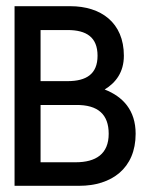

<svg xmlns="http://www.w3.org/2000/svg" viewBox="-20 -600 485 620"><path d="M27 0H236C340 0 418 -56 418 -168C418 -244 377 -288 318 -311C354 -333 380 -367 380 -420C380 -527 306 -580 207 -580H27ZM111 -76V-261H225C297 -262 331 -230 331 -168C331 -103 290 -76 224 -76ZM111 -338V-503H198C259 -503 295 -480 295 -420C295 -361 259 -338 198 -338Z"/></svg>

Font: Charger Pro
Style: BdNar
Weight: 700
Designer: Jasper
Foundry: Cannot Into Space Fonts
Version: Version 1.09